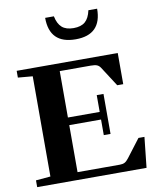

<svg xmlns="http://www.w3.org/2000/svg" viewBox="-99 -1003 876 1078"><g transform="rotate(-10 339.5 -464.0)"><path d="M382.3 -779.8Q233.4 -779.8 233.4 -928.2H283.2Q292 -884.8 315.2 -864.3Q338.4 -843.8 381.3 -843.8Q424.3 -843.8 447.5 -864Q470.7 -884.3 480 -928.2H529.8Q529.8 -779.8 382.3 -779.8ZM24.4 0V-38.6L107.9 -45.9V-617.2L24.4 -624.5V-663.1H600.6V-485.4H566.4L493.7 -598.1Q485.8 -609.9 474.4 -614.7Q462.9 -619.6 439 -619.6H262.2V-355H443.4V-450.7H481.9V-222.7H443.4V-311.5H262.2V-43.5H503.4Q520 -43.5 531 -49.1Q542 -54.7 554.2 -70.8L632.3 -173.3H666.5L647.9 0Z"/></g></svg>

Font: Elstob 8pt
Style: Bold
Weight: 700
Designer: Peter S. Baker
Version: Version 1.015